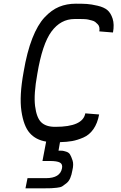

<svg xmlns="http://www.w3.org/2000/svg" viewBox="-20 -770 658 1040"><path d="M391 -750Q428 -750 451 -748.5Q474 -747 508.5 -739Q543 -731 561.5 -715.5Q580 -700 590 -669Q600 -638 592 -594L518 -600Q520 -612 518 -622Q516 -632 509.5 -638.5Q503 -645 496.5 -650.5Q490 -656 478 -659Q466 -662 458 -664Q450 -666 436.5 -666.5Q423 -667 417 -667Q411 -667 399 -667Q387 -667 386 -667H384Q309 -667 259 -599.5Q209 -532 182 -369Q162 -259 170 -195.5Q178 -132 203.5 -107.5Q229 -83 278 -83H280Q429 -83 442 -156L517 -150Q508 -102 486 -70.5Q464 -39 431.5 -25Q399 -11 371 -6Q343 -1 305 0L297 46H304H305Q312 46 318 46.5Q324 47 338.5 51.5Q353 56 359.5 67Q366 78 373 99Q380 120 372 153Q368 177 360.5 194.5Q353 212 340 222.5Q327 233 317.5 239Q308 245 287.5 247Q267 249 258 249.5Q249 250 224 250H118L129 195H229Q306 195 316 141Q320 119 304.5 110.5Q289 102 250 102H210L230 -3Q174 -12 141 -49.5Q108 -87 96 -168.5Q84 -250 108 -381Q126 -488 155 -562Q184 -636 221.5 -676Q259 -716 300 -733Q341 -750 391 -750Z"/></svg>

Font: Hermit LightItalic
Style: Regular
Weight: 300
Italic angle: -10°
Designer: Pablo Caro
Version: Version 2.000;PS 002.000;hotconv 1.0.88;makeotf.lib2.5.64775